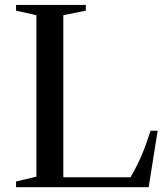

<svg xmlns="http://www.w3.org/2000/svg" viewBox="-20 -782 695 802"><path d="M47 0V-24L132 -44V-718.5L47 -737.5V-761.5H338.5V-737.5L244.5 -718.5V-41.5H525Q552 -87 571.5 -133Q591 -179 609 -236H638.5L601 0Z"/></svg>

Font: Libre Caslon Text
Style: Regular
Weight: 400
Designer: Pablo Impallari, Rodrigo Fuenzalida, Katja Schimmel
Foundry: Pablo Impallari, Rodrigo Fuenzalida
Version: Version 2.000